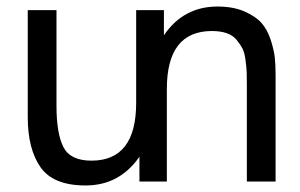

<svg xmlns="http://www.w3.org/2000/svg" viewBox="-20 -555 919 588"><path d="M260 -63Q397 -63 397 -240V-524H482V-447Q542 -535 646 -535Q694 -535 728.5 -520Q763 -505 781 -484.5Q799 -464 809 -433Q819 -402 821.5 -379Q824 -356 824 -326V1H736V-293Q736 -319 735.5 -333Q735 -347 732 -370.5Q729 -394 722.5 -406.5Q716 -419 704.5 -433Q693 -447 674 -453.5Q655 -460 629 -460Q491 -460 491 -283V1H407V-75Q346 13 242 13Q143 13 104 -43Q65 -99 65 -196V-524H153V-230Q153 -147 174 -105Q195 -63 260 -63Z"/></svg>

Font: ColatingCofangSans
Style: Regular
Weight: 400
Foundry: GNU
Version: Version 412.227;June 27, 2022;FontCreator 11.0.0.2412 32-bit